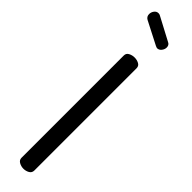

<svg xmlns="http://www.w3.org/2000/svg" viewBox="-333 -924 892 892"><g transform="rotate(45 113.5 -477.5)"><path d="M113 0Q98 0 84.5 -7.5Q71 -15 71 -30V-702Q71 -717 84.5 -724Q98 -731 113 -731Q129 -731 142 -724Q155 -717 155 -702V-30Q155 -15 142 -7.5Q129 0 113 0ZM156 -835Q154 -835 151 -836.5Q148 -838 145 -839L32 -897Q18 -905 18 -921Q18 -934 26 -944.5Q34 -955 46 -955Q51 -955 56 -953L173 -891Q186 -885 186 -869Q186 -857 177.5 -846Q169 -835 156 -835Z"/></g></svg>

Font: Dosis Medium
Style: Regular
Weight: 500
Designer: EdgarTolentino, PabloImpallari, IginoMarini
Foundry: EdgarTolentino, PabloImpallari, IginoMarini
Version: Version 3.001; ttfautohint (v1.8.2)